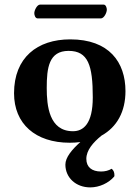

<svg xmlns="http://www.w3.org/2000/svg" viewBox="-20 -610 606 834"><path d="M476 157C477 155 477 153 477 151C477 140 474 130 465 123C452 131 436 135 419 135C379 135 355 116 355 80C355 43 384 9 421 -21C488 -58 525 -125 525 -214C525 -340 454 -439 285 -439C142 -439 41 -360 41 -205C41 -72 134 10 283 10C299 10 314 9 329 7C292 40 264 74 264 105C264 162 310 204 372 204C412 204 452 185 476 157ZM278 -389C363 -389 383 -326 383 -187C383 -72 342 -40 297 -40C193 -40 183 -151 183 -228C183 -315 192 -389 278 -389ZM418 -530C432 -530 444 -555 444 -568C444 -576 440 -590 430 -590H154C141 -590 129 -565 129 -553C129 -544 133 -530 144 -530Z"/></svg>

Font: Libertinus Sans
Style: Bold
Weight: 700
Designer: Philipp H. Poll, Khaled Hosny
Foundry: Caleb Maclennan
Version: Version 7.050;RELEASE